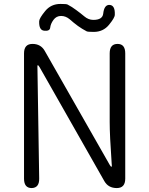

<svg xmlns="http://www.w3.org/2000/svg" viewBox="-20 -955 758 975"><path d="M141 0Q102 0 102 -48V-684Q102 -732 145 -732Q187 -732 207 -697L537 -118Q543 -108 545.5 -108Q548 -108 548 -113L547 -126Q537 -267 537 -336V-684Q537 -732 577 -732Q616 -732 616 -684V-48Q616 0 573 0Q530 0 510 -35L181 -614Q175 -624 172.5 -624Q170 -624 170 -619L179 -49Q180 -1 141 0ZM456 -793Q425 -793 420 -796Q397 -808 376 -823Q353 -840 334 -857Q314 -874 290 -874Q266 -874 251.5 -854Q237 -834 235 -815Q233 -796 205 -799Q177 -801 179 -848Q180 -863 209.5 -899Q239 -935 287 -935Q318 -935 323 -932Q346 -920 367 -904Q389 -888 408 -872Q429 -854 454 -854Q500 -854 504 -885Q509 -932 537 -930Q565 -928 563 -880Q563 -865 533.5 -829Q504 -793 456 -793Z"/></svg>

Font: Resource Han Rounded KR Normal
Style: Regular
Weight: 350
Designer: Cyano Hao (round all glyphs); Ryoko NISHIZUKA 西塚涼子 (kana, bopomofo & ideographs); Paul D. Hunt (Latin, Greek & Cyrillic)
Foundry: Cyano Hao
Version: 0.990